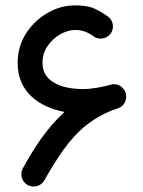

<svg xmlns="http://www.w3.org/2000/svg" viewBox="-20 -651 534 717"><path d="M83 40C106 52.2 133.8 43.9 146 22C168.9 -19.5 192.9 -58.1 218.3 -93.3C268.6 -163.6 331.5 -217.8 421.9 -247.1C436.5 -252.4 445.8 -263.2 449.7 -278.8L450.2 -279.3C452.1 -287.6 451.7 -296.4 449.2 -304.7C441.9 -326.7 419.4 -340.3 396.5 -335.9C394.5 -335.4 392.6 -334.5 390.6 -334C361.3 -325.7 321.8 -318.4 291 -318.4C244.6 -318.4 208 -326.7 180.2 -343.3C152.3 -359.9 138.7 -384.3 138.7 -416.5C138.7 -440.4 145 -461.4 158.2 -480C183.6 -516.6 224.6 -539.1 261.7 -539.1C287.6 -539.1 312 -529.8 334.5 -511.7C356.4 -500.5 384.8 -508.8 396.5 -530.8C408.2 -552.7 399.9 -581.1 377.9 -592.8C357.4 -606.9 339.4 -616.7 323.7 -622.6C307.6 -627.9 286.6 -630.9 260.7 -630.9C224.1 -630.9 189.9 -621.6 157.2 -602.5C124.5 -583.5 97.7 -558.1 77.1 -525.9C56.2 -493.2 45.9 -456.5 45.9 -415C45.9 -307.1 126 -251.5 220.7 -232.9C156.7 -174.3 107.9 -100.6 65.4 -22.5C53.2 -0.5 61.5 27.8 83 40Z"/></svg>

Font: Mikhak Medium
Style: Regular
Weight: 500
Designer: Amin Abedi
Version: Version 3.2